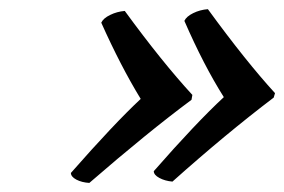

<svg xmlns="http://www.w3.org/2000/svg" viewBox="-20 -423 626 423"><path d="M318.8 -45.9Q411.6 -151.9 473.1 -209Q428.7 -279.3 386.2 -377Q390.6 -386.7 405.5 -394Q420.4 -401.4 438 -402.8Q522 -287.6 585.9 -217.8L583 -208Q478 -128.4 359.9 -22.9Q343.3 -24.4 331.1 -31Q318.8 -37.6 318.8 -45.9ZM136.2 -42Q231.4 -150.4 290 -205.1Q246.1 -276.9 203.1 -373Q207.5 -382.8 222.7 -390.1Q237.8 -397.5 254.9 -398.9Q336.9 -286.6 403.8 -213.9L401.9 -203.1Q305.2 -131.3 176.8 -20Q160.2 -21 148.2 -27.3Q136.2 -33.7 136.2 -42Z"/></svg>

Font: Linear Smooth
Style: Bold Italic
Weight: 700
Designer: Philipp H. Poll, Flanker
Foundry: Philipp H. Poll, reworked by Flanker
Version: Version 1.061 | FøM Fix